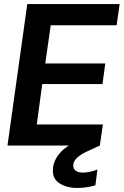

<svg xmlns="http://www.w3.org/2000/svg" viewBox="-20 -720 612 950"><path d="M17 0 115 -700H572L557 -595H231L204 -406H501L487 -304H189L162 -104H489L474 0ZM362 210Q308 210 271.5 185Q235 160 243 106Q249 65 284 29Q319 -7 404 -41L453 -61L474 0L418 26Q380 43 362.5 59.5Q345 76 343 93Q340 112 352.5 123Q365 134 389 134Q422 134 462 119L452 197Q431 203 408.5 206.5Q386 210 362 210Z"/></svg>

Font: Host Grotesk
Style: Bold Italic
Weight: 700
Italic angle: -8°
Designer: Doğukan Karapınar
Foundry: Element Type
Version: Version 1.003; ttfautohint (v1.8.4.7-5d5b)